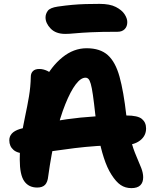

<svg xmlns="http://www.w3.org/2000/svg" viewBox="-20 -960 807 991"><path d="M658 11Q627 11 603 -5Q579 -21 555 -59Q533 -93 516 -145.5Q499 -198 488.5 -257Q478 -316 472 -368Q465 -432 459.5 -470Q454 -508 448.5 -527Q443 -546 436.5 -552.5Q430 -559 421 -559Q397 -559 370.5 -524Q344 -489 317 -422Q290 -355 267.5 -261Q245 -167 229 -51Q226 -20 212.5 -6Q199 8 172 8Q128 8 105 -25Q82 -58 82 -136Q82 -199 90.5 -254.5Q99 -310 110 -361Q121 -412 129.5 -462Q138 -512 139 -564Q139 -582 150 -593Q161 -604 183 -604Q203 -604 224.5 -594Q246 -584 263 -558L204 -538Q244 -617 302 -664Q360 -711 427 -711Q497 -711 536.5 -675.5Q576 -640 597 -564Q618 -488 632 -365Q639 -293 653.5 -241.5Q668 -190 683.5 -154.5Q699 -119 709 -93Q719 -67 719 -45Q719 -18 704 -3.5Q689 11 658 11ZM121 -167Q72 -167 50 -186Q28 -205 28 -236Q28 -256 41 -270.5Q54 -285 82 -294Q188 -325 325 -344.5Q462 -364 632 -364Q691 -364 712.5 -346Q734 -328 734 -297Q734 -259 703 -235Q672 -211 620 -211Q545 -211 481.5 -206.5Q418 -202 365.5 -195.5Q313 -189 269 -182.5Q225 -176 188.5 -171.5Q152 -167 121 -167ZM317 -785Q268 -785 241.5 -812.5Q215 -840 215 -870Q215 -888 226.5 -904Q238 -920 278 -926Q320 -932 353.5 -935Q387 -938 421 -939Q455 -940 494 -940Q547 -940 578 -924Q609 -908 623 -886.5Q637 -865 637 -846Q637 -823 623.5 -809.5Q610 -796 587 -796Q502 -796 450 -793.5Q398 -791 367 -788Q336 -785 317 -785Z"/></svg>

Font: Shantell Sans
Style: Bold
Weight: 700
Designer: Stephen Nixon, Anya Danilova, Shantell Martin
Foundry: Arrow Type
Version: Version 1.011;[c5ecc13dd]